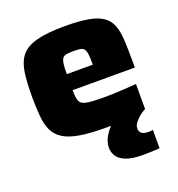

<svg xmlns="http://www.w3.org/2000/svg" viewBox="-129 -624 854 922"><g transform="rotate(-20 298.0 -163.0)"><path d="M323 8Q242 8 189.5 -1Q137 -10 106.5 -29.5Q76 -49 62 -79.5Q48 -110 44 -153.5Q40 -197 40 -254Q40 -325 47 -375Q54 -425 78.5 -456.5Q103 -488 156.5 -503Q210 -518 302 -518Q376 -518 423 -509.5Q470 -501 497 -482Q524 -463 535.5 -432Q547 -401 549.5 -357Q552 -313 552 -254V-216H234Q234 -186 238 -169Q242 -152 255 -144.5Q268 -137 295.5 -134.5Q323 -132 370 -132Q390 -132 416.5 -133Q443 -134 472.5 -136Q502 -138 530 -140V-11Q509 -5 474.5 -1Q440 3 400.5 5.5Q361 8 323 8ZM367 -280V-299Q367 -331 365 -350Q363 -369 356 -378Q349 -387 335.5 -389Q322 -391 301 -391Q279 -391 265.5 -388.5Q252 -386 245.5 -377Q239 -368 236.5 -349Q234 -330 234 -298H385ZM447 192Q391 192 359.5 179.5Q328 167 315.5 147Q303 127 303 104Q303 71 324.5 38.5Q346 6 380 -22L530 -12Q515 -5 500 7.5Q485 20 474 34Q463 48 463 63Q462 77 472 87Q482 97 512 97Q515 97 519.5 96.5Q524 96 531 95V189Q514 190 490.5 191Q467 192 447 192Z"/></g></svg>

Font: Saira SemiExpanded ExtraBold
Style: Regular
Weight: 800
Width: 6
Designer: Hector Gatti with collaboration of the Omnibus-Type team
Foundry: Omnibus-Type
Version: Version 1.101